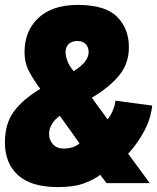

<svg xmlns="http://www.w3.org/2000/svg" viewBox="-20 -746 640 782"><path d="M216 16Q107 16 53.5 -32.5Q0 -81 0 -166Q0 -241 35.5 -290.5Q71 -340 144 -384Q120 -416 100 -452Q80 -488 80 -534Q80 -620 136.5 -673Q193 -726 297 -726Q409 -726 457 -677.5Q505 -629 505 -554Q505 -487 465 -438.5Q425 -390 354 -348L418 -260Q428 -271 438 -292.5Q448 -314 450 -336L600 -316Q594 -261 566.5 -210.5Q539 -160 502 -120L590 0H414L388 -34Q364 -15 322.5 0.5Q281 16 216 16ZM280 -456Q309 -474 325 -493.5Q341 -513 341 -534Q341 -554 329 -566.5Q317 -579 295 -579Q272 -579 259.5 -566.5Q247 -554 247 -534Q247 -519 254 -499Q261 -479 280 -456ZM238 -141Q280 -141 304 -162L224 -274Q204 -261 192 -241.5Q180 -222 180 -200Q180 -175 196 -158Q212 -141 238 -141Z"/></svg>

Font: Geist Mono Black
Style: Regular
Weight: 900
Monospace: yes
Designer: Basement.studio, Andrés Briganti, Mateo Zaragoza
Foundry: Basement.studio, Vercel, Andrés Briganti, Guido Ferreyra, Mateo Zaragoza
Version: Version 1.500; ttfautohint (v1.8.4.7-5d5b)